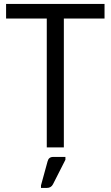

<svg xmlns="http://www.w3.org/2000/svg" viewBox="-20 -734 551 956"><path d="M500.5 -641.6H297.9V0H212.9V-641.6H10.3V-714.4H297.9H500.5ZM184.1 189 216.8 69.8Q222.2 47.4 244.6 47.4H305.7V61.5L243.7 183.6Q234.4 201.7 213.4 201.7H184.1Z"/></svg>

Font: Lycee Sans
Style: Regular
Weight: 400
Designer: Justin Alvin
Foundry: Alkove Design
Version: Version 1.030